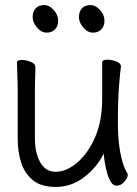

<svg xmlns="http://www.w3.org/2000/svg" viewBox="-20 -721 540 759"><path d="M348 -592Q326 -592 309 -612.5Q292 -633 292 -653Q292 -675 304 -688Q316 -701 338 -701Q358 -701 375.5 -681.5Q393 -662 393 -639Q393 -618 380.5 -605Q368 -592 348 -592ZM165 -592Q143 -592 126 -612.5Q109 -633 109 -653Q109 -675 121 -688Q133 -701 155 -701Q175 -701 192.5 -681.5Q210 -662 210 -639Q210 -618 197.5 -605Q185 -592 165 -592ZM458 -457Q455 -439 450.5 -381Q446 -323 446 -237Q446 -229 446.5 -205.5Q447 -182 450.5 -151Q454 -120 462 -89Q470 -58 484 -35Q485 -33 485 -29Q485 -18 471.5 -2.5Q458 13 441 13Q428 13 419 -0.5Q410 -14 404 -35Q398 -56 394.5 -77.5Q391 -99 390 -114Q363 -59 312.5 -20.5Q262 18 200 18Q142 18 109.5 -9Q77 -36 63.5 -79Q50 -122 50 -171V-368Q50 -374 49.5 -395Q49 -416 48 -439.5Q47 -463 47 -474Q47 -484 67 -484Q83 -484 101.5 -476.5Q120 -469 120 -456Q120 -448 119.5 -431.5Q119 -415 118.5 -397.5Q118 -380 118 -368V-175Q118 -117 139 -79.5Q160 -42 200 -42Q241 -42 281.5 -75Q322 -108 350.5 -166.5Q379 -225 383 -301Q384 -317 384 -342.5Q384 -368 384 -395V-475Q384 -485 405 -485Q422 -485 440 -478Q458 -471 458 -459Z"/></svg>

Font: Moon Stars Kai T HW
Style: Regular
Weight: 400
Designer: GuiWonder
Version: Version 1.101